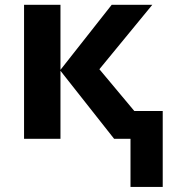

<svg xmlns="http://www.w3.org/2000/svg" viewBox="-20 -566 705 783"><path d="M512.2 0H445.3L226.6 -277.3V0H78.1V-546.4H226.6V-281.2L435.5 -546.4H601.1L385.3 -283.7L527.8 -113.3H643.6V196.3H512.2Z"/></svg>

Font: Viking Open Sans
Style: Bold
Weight: 700
Foundry: Ascender Corporation
Version: Version 2.001